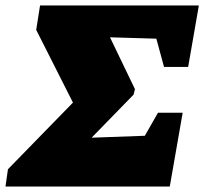

<svg xmlns="http://www.w3.org/2000/svg" viewBox="-69 -680 745 700"><path d="M-49 0 -40 -63 197 -306 63 -571 77 -660H656L617 -436H529L501 -539L332 -544L423 -355L418 -335L265 -178L459 -185L507 -269H597L550 0Z"/></svg>

Font: Piazzolla Black
Style: Italic
Weight: 900
Italic angle: -11.3°
Designer: Juan Pablo del Peral
Foundry: Huerta Tipografica
Version: Version 1.330